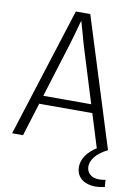

<svg xmlns="http://www.w3.org/2000/svg" viewBox="-105 -836 808 1126"><g transform="rotate(10 299.5 -272.5)"><path d="M9 0 253 -768H339L580 0H513L335 -575Q330 -590 324.5 -611.5Q319 -633 312.5 -655.5Q306 -678 300 -699Q294 -720 290 -734H298Q293 -720 287.5 -699Q282 -678 275.5 -655Q269 -632 263 -611Q257 -590 252 -574L74 0ZM119 -198V-248H469V-198ZM544 223Q513 223 486.5 212.5Q460 202 444.5 180Q429 158 429 125Q429 91 451.5 57.5Q474 24 524 -6L581 0Q530 25 506.5 55Q483 85 483 114Q483 141 502.5 159.5Q522 178 558 178Q567 178 576.5 177Q586 176 596 174L599 216Q586 219 571.5 221Q557 223 544 223Z"/></g></svg>

Font: Yaldevi Light
Style: Regular
Weight: 300
Designer: Sol Matas, Rajitha Manaperi, Kosala Senevirathne
Foundry: Mooniak
Version: Version 1.100